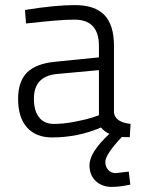

<svg xmlns="http://www.w3.org/2000/svg" viewBox="-20 -529 560 753"><path d="M485 144 491 195Q450 204 418 204Q380 204 355.5 181Q331 158 331 119Q331 68 409 -4Q389 -13 376 -29Q286 10 184 10Q121 10 86 -29Q51 -68 51 -141Q51 -210 86.5 -245Q122 -280 198 -287L368 -304V-349Q368 -452 272 -452Q240 -452 192.5 -448Q145 -444 114 -440L82 -437L78 -490Q196 -509 274 -509Q352 -509 389.5 -470Q427 -431 427 -349V-88Q431 -50 492 -43L489 9Q468 9 458 8Q393 77 393 106Q393 125 404.5 137.5Q416 150 434 150ZM368 -254 205 -239Q113 -231 113 -142Q113 -94 133.5 -68.5Q154 -43 191 -43Q229 -43 273 -51.5Q317 -60 342 -68L368 -77Z"/></svg>

Font: TitilliumText22L Lt
Style: Thin
Weight: 300
Designer: Campivisivi
Foundry: Campivisivi
Version: 1.000